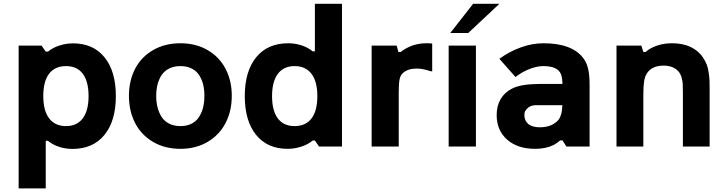

<svg xmlns="http://www.w3.org/2000/svg" viewBox="-20 -787 3896 1031"><path d="M372.1 -554.2Q480.5 -554.2 541.3 -479.2Q602.1 -404.3 602.1 -271Q602.1 -137.7 540.8 -62.5Q479.5 12.7 368.7 12.7Q331.5 12.7 296.6 1.2Q261.7 -10.3 237.8 -30.8H225.6V224.6H80.1V-542H203.1L225.6 -509.8H237.8Q261.7 -530.3 298.1 -542.2Q334.5 -554.2 372.1 -554.2ZM212.4 -271Q212.4 -192.4 244.1 -151.1Q275.9 -109.9 334.5 -109.9Q393.1 -109.9 424.3 -151.4Q455.6 -192.9 455.6 -271Q455.6 -349.6 424.6 -390.9Q393.6 -432.1 334.5 -432.1Q275.4 -432.1 243.9 -391.4Q212.4 -350.6 212.4 -271Z M948.7 12.2Q865.2 12.2 801.8 -25.1Q738.3 -62.5 705.3 -126.7Q672.4 -190.9 672.4 -272.5Q672.4 -353.5 705.3 -417.2Q738.3 -481 801.8 -517.8Q865.2 -554.7 948.7 -554.7Q1032.2 -554.7 1095.2 -517.8Q1158.2 -481 1191.4 -417.2Q1224.6 -353.5 1224.6 -272.5Q1224.6 -190.9 1191.4 -126.7Q1158.2 -62.5 1095 -25.1Q1031.7 12.2 948.7 12.2ZM948.7 -432.1Q920.4 -432.1 898.2 -423.3Q876 -414.6 861.3 -399.9Q846.7 -385.3 836.9 -364.5Q827.1 -343.8 823 -321Q818.8 -298.3 818.8 -272.5Q818.8 -239.7 825.7 -211.7Q832.5 -183.6 847.2 -160.2Q861.8 -136.7 887.9 -123.3Q914.1 -109.9 948.7 -109.9Q983.4 -109.9 1009 -123Q1034.7 -136.2 1049.3 -159.7Q1064 -183.1 1070.8 -211.2Q1077.6 -239.3 1077.6 -272.5Q1077.6 -305.7 1070.8 -333.3Q1064 -360.8 1049.3 -383.5Q1034.7 -406.2 1009 -419.2Q983.4 -432.1 948.7 -432.1Z M1524.4 12.2Q1416 12.2 1355.2 -62.7Q1294.4 -137.7 1294.4 -271Q1294.4 -404.3 1355.7 -479.5Q1417 -554.7 1527.8 -554.7Q1564.9 -554.7 1599.9 -543.2Q1634.8 -531.7 1658.7 -511.2H1670.9V-766.6H1816.4V0H1693.4L1670.9 -32.2H1658.7Q1634.8 -11.7 1598.4 0.2Q1562 12.2 1524.4 12.2ZM1684.1 -271Q1684.1 -349.6 1652.3 -390.9Q1620.6 -432.1 1562 -432.1Q1503.4 -432.1 1472.2 -390.6Q1440.9 -349.1 1440.9 -271Q1440.9 -192.4 1471.9 -151.1Q1502.9 -109.9 1562 -109.9Q1621.1 -109.9 1652.6 -150.6Q1684.1 -191.4 1684.1 -271Z M1975.6 0V-542H2109.9L2119.6 -507.8H2131.8Q2191.4 -554.7 2269.5 -554.7Q2290 -554.7 2300.8 -553.2V-404.3H2293Q2250.5 -418.9 2218.3 -418.9Q2169.4 -418.9 2143.1 -394.5Q2129.4 -381.8 2125.2 -358.6Q2121.1 -335.4 2121.1 -289.1V0Z M2397.9 -609.9 2520.5 -766.6H2661.6L2494.6 -609.9ZM2389.2 0V-542H2535.6V0Z M3112.3 -474.6Q3129.4 -452.6 3137.7 -419.4Q3146 -386.2 3146 -330.1V0H3021.5L3000.5 -33.2H2988.3Q2970.7 -17.6 2953.6 -8.8Q2911.6 12.2 2853.5 12.2Q2759.3 12.2 2703.1 -37.4Q2647 -86.9 2647 -168.9Q2647 -218.3 2668.2 -254.6Q2689.5 -291 2729 -311Q2754.4 -324.2 2792.7 -330.3Q2831.1 -336.4 2900.4 -336.4H3000.5Q2999.5 -366.2 2993.9 -383.8Q2988.3 -401.4 2974.6 -412.1Q2950.2 -432.1 2897.9 -432.1Q2863.8 -432.1 2824 -416.7Q2784.2 -401.4 2748 -373.5L2661.6 -471.2Q2714.8 -510.3 2776.6 -532.5Q2838.4 -554.7 2897.9 -554.7Q3051.8 -554.7 3112.3 -474.6ZM2976.1 -140.1Q2997.6 -164.1 3000 -222.2H2856.9Q2826.7 -222.2 2809.1 -202.1Q2800.8 -192.9 2798.3 -186.8Q2795.9 -180.7 2795.9 -168Q2795.9 -139.2 2816.7 -121.3Q2837.4 -103.5 2879.4 -103.5Q2940.9 -103.5 2976.1 -140.1Z M3290.5 0V-542H3423.8L3434.6 -507.8H3446.8Q3471.2 -529.8 3508.3 -542.2Q3545.4 -554.7 3587.9 -554.7Q3671.9 -554.7 3722.7 -513.2Q3742.2 -497.6 3755.9 -476.6Q3769.5 -455.6 3776.1 -437.5Q3782.7 -419.4 3786.1 -393.3Q3789.6 -367.2 3790 -352.8Q3790.5 -338.4 3790.5 -313.5V0H3647V-291Q3647 -322.8 3646 -338.4Q3645 -354 3638.9 -374Q3632.8 -394 3620.1 -406.7Q3592.8 -434.6 3543 -434.6Q3481.9 -434.6 3454.6 -394.5Q3442.4 -376 3438.5 -348.9Q3434.6 -321.8 3434.6 -278.8V0Z"/></svg>

Font: Acari Sans Neue Black
Style: Regular
Weight: 900
Designer: Alfredo Marco Pradil
Foundry: Alfredo Marco Pradil
Version: Version 1.045;June 16, 2019;FontCreator 11.5.0.2425 64-bit; 